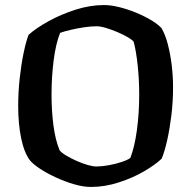

<svg xmlns="http://www.w3.org/2000/svg" viewBox="-20 -740 757 760"><path d="M340 0Q309 0 272 -11Q235 -22 199.5 -38.5Q164 -55 137 -73Q110 -91 98 -106Q75 -137 63.5 -194Q52 -251 52 -320Q52 -375 58 -430Q64 -485 73.5 -530.5Q83 -576 93 -602Q123 -629 172 -656Q221 -683 278.5 -701.5Q336 -720 392 -720Q418 -720 451 -712Q484 -704 517 -690.5Q550 -677 577 -661Q604 -645 619 -629Q634 -604 644 -566Q654 -528 659.5 -483.5Q665 -439 665 -394Q665 -338 658.5 -284.5Q652 -231 642 -186Q632 -141 620 -112Q595 -88 550.5 -62Q506 -36 450.5 -18Q395 0 340 0ZM361 -81Q383 -81 410.5 -86Q438 -91 462 -99Q486 -107 496 -115Q513 -159 522 -225.5Q531 -292 531 -365Q531 -425 525 -481.5Q519 -538 509 -575Q504 -582 487 -592Q470 -602 447 -612Q424 -622 401 -629Q378 -636 362 -636Q340 -636 313 -632Q286 -628 260.5 -622Q235 -616 218 -610Q201 -568 192.5 -502Q184 -436 184 -365Q184 -302 191.5 -244Q199 -186 216 -145Q224 -135 242.5 -124Q261 -113 283.5 -103Q306 -93 327 -87Q348 -81 361 -81Z"/></svg>

Font: Texturina 72pt
Style: Bold
Weight: 700
Designer: Guillermo Torres Carreño
Foundry: Omnibus-Type
Version: Version 1.002; ttfautohint (v1.8.3)